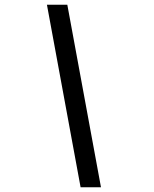

<svg xmlns="http://www.w3.org/2000/svg" viewBox="-20 -720 650 810"><path d="M320 70H406L264 -700H178Z"/></svg>

Font: Necto Mono
Style: Regular
Weight: 400
Designer: Marco Condello
Foundry: Collletttivo
Version: Version 1.300;Glyphs 3.2 (3217)